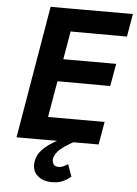

<svg xmlns="http://www.w3.org/2000/svg" viewBox="-61 -746 721 1011"><g transform="rotate(5 300.0 -240.5)"><path d="M135 0H480L501 -121H156ZM234 -580 579 -579 600 -700H255ZM188 -313 514 -312 535 -431H209ZM165 -700 46 0H181L302 -700ZM329 117Q319 124 305 130.5Q291 137 276 136Q259 135 252.5 124Q246 113 247 96Q251 75 266 58Q281 41 302.5 26.5Q324 12 346 0L307 -25Q274 -9 240 11.5Q206 32 181.5 58Q157 84 152 119Q145 166 175 193Q205 220 254 219Q287 219 311 207.5Q335 196 352 181Z"/></g></svg>

Font: Jost SemiBold
Style: Italic
Weight: 600
Italic angle: -5°
Version: Version 3.710